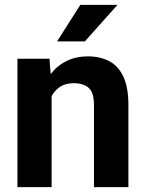

<svg xmlns="http://www.w3.org/2000/svg" viewBox="-20 -770 601 790"><path d="M282.2 -427.7Q250.5 -427.7 228 -413.3Q205.6 -398.9 192.4 -374.5V0H51.8V-528.3H183.6L188.5 -465.3Q215.8 -500.5 254.6 -519.3Q293.5 -538.1 341.3 -538.1Q391.1 -538.1 428.7 -518.8Q466.3 -499.5 487.3 -455.3Q508.3 -411.1 508.3 -336.9V0H366.7V-337.4Q366.7 -389.6 344.7 -408.7Q322.8 -427.7 282.2 -427.7ZM214.8 -599.6 310.5 -750H463.4L329.1 -599.6Z"/></svg>

Font: Vazirmatn RD
Style: Bold
Weight: 700
Designer: Saber Rastikerdar
Foundry: Saber Rastikerdar
Version: Version 32.102